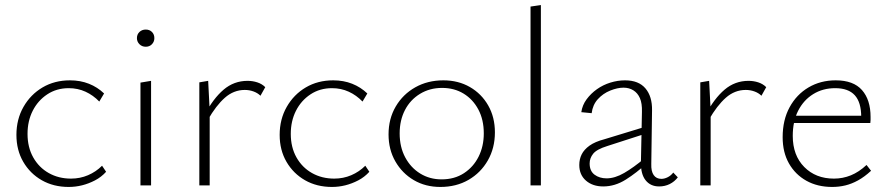

<svg xmlns="http://www.w3.org/2000/svg" viewBox="-20 -734 3517 760"><path d="M252 6Q192 6 145.5 -20.5Q99 -47 72 -93.5Q45 -140 45 -200Q45 -262 73 -311Q101 -360 148.5 -388Q196 -416 257 -416Q298 -416 332 -402.5Q366 -389 392 -364L373 -332Q349 -357 318.5 -371Q288 -385 252 -385Q204 -385 167 -360.5Q130 -336 109.5 -295.5Q89 -255 89 -204Q89 -151 111.5 -111Q134 -71 173 -49Q212 -27 261 -27Q297 -27 328.5 -40.5Q360 -54 384 -78L400 -54Q381 -33 356 -20Q331 -7 305 -0.5Q279 6 252 6Z M536 0V-407L578 -414V0ZM557 -549Q542 -549 532 -559Q522 -569 522 -583Q522 -598 532 -607.5Q542 -617 557 -617Q572 -617 581.5 -607.5Q591 -598 591 -583Q591 -569 581.5 -559Q572 -549 557 -549Z M769 0V-408L804 -414L810 -297V0ZM803 -260 791 -281Q824 -344 865 -379Q906 -414 960 -414Q980 -414 998.5 -408Q1017 -402 1030 -389L1011 -355Q1000 -366 983.5 -372Q967 -378 949 -378Q905 -378 870 -347Q835 -316 803 -260Z M1294 6Q1234 6 1187.5 -20.5Q1141 -47 1114 -93.5Q1087 -140 1087 -200Q1087 -262 1115 -311Q1143 -360 1190.5 -388Q1238 -416 1299 -416Q1340 -416 1374 -402.5Q1408 -389 1434 -364L1415 -332Q1391 -357 1360.5 -371Q1330 -385 1294 -385Q1246 -385 1209 -360.5Q1172 -336 1151.5 -295.5Q1131 -255 1131 -204Q1131 -151 1153.5 -111Q1176 -71 1215 -49Q1254 -27 1303 -27Q1339 -27 1370.5 -40.5Q1402 -54 1426 -78L1442 -54Q1423 -33 1398 -20Q1373 -7 1347 -0.5Q1321 6 1294 6Z M1723 6Q1664 6 1618 -21Q1572 -48 1545 -95Q1518 -142 1518 -202Q1518 -264 1546.5 -312.5Q1575 -361 1624 -388.5Q1673 -416 1735 -416Q1794 -416 1840 -389.5Q1886 -363 1912.5 -316.5Q1939 -270 1939 -210Q1939 -148 1911 -99Q1883 -50 1834.5 -22Q1786 6 1723 6ZM1728 -24Q1779 -24 1816.5 -48.5Q1854 -73 1874.5 -114Q1895 -155 1895 -206Q1895 -260 1873.5 -300.5Q1852 -341 1815 -363.5Q1778 -386 1730 -386Q1681 -386 1642.5 -362.5Q1604 -339 1583 -298.5Q1562 -258 1562 -206Q1562 -152 1584 -111Q1606 -70 1643.5 -47Q1681 -24 1728 -24Z M2080 0V-708L2121 -714V0Z M2589 4Q2555 4 2535.5 -20.5Q2516 -45 2517 -92L2521 -291Q2522 -325 2513 -345.5Q2504 -366 2487 -376.5Q2470 -387 2448 -387Q2424 -387 2395.5 -375.5Q2367 -364 2346.5 -341.5Q2326 -319 2322 -286L2281 -290Q2285 -318 2302 -341Q2319 -364 2343 -381Q2367 -398 2396 -407Q2425 -416 2454 -416Q2508 -416 2535 -384Q2562 -352 2561 -297L2558 -85Q2557 -56 2567.5 -41Q2578 -26 2598 -26Q2610 -26 2623 -32.5Q2636 -39 2645 -51L2663 -32Q2650 -15 2631 -5.5Q2612 4 2589 4ZM2368 4Q2326 4 2299.5 -19Q2273 -42 2273 -81Q2273 -104 2282.5 -123Q2292 -142 2313.5 -157.5Q2335 -173 2373 -183L2540 -234L2545 -208L2384 -156Q2342 -143 2328 -125.5Q2314 -108 2314 -87Q2314 -57 2333.5 -42.5Q2353 -28 2381 -28Q2414 -28 2451 -49.5Q2488 -71 2531 -107L2542 -89Q2500 -50 2457 -23Q2414 4 2368 4Z M2752 0V-408L2787 -414L2793 -297V0ZM2786 -260 2774 -281Q2807 -344 2848 -379Q2889 -414 2943 -414Q2963 -414 2981.5 -408Q3000 -402 3013 -389L2994 -355Q2983 -366 2966.5 -372Q2950 -378 2932 -378Q2888 -378 2853 -347Q2818 -316 2786 -260Z M3274 6Q3216 6 3172 -18.5Q3128 -43 3103 -87Q3078 -131 3078 -191Q3078 -259 3105.5 -309.5Q3133 -360 3180.5 -388Q3228 -416 3288 -416Q3358 -416 3392 -377.5Q3426 -339 3426 -271Q3426 -265 3426 -259Q3426 -253 3425 -247H3389V-271Q3389 -329 3363.5 -357Q3338 -385 3286 -385Q3237 -385 3199 -361.5Q3161 -338 3139.5 -296Q3118 -254 3118 -196Q3118 -119 3163.5 -73Q3209 -27 3281 -27Q3316 -27 3348 -40Q3380 -53 3410 -81L3428 -58Q3402 -34 3376.5 -20Q3351 -6 3326 0Q3301 6 3274 6ZM3107 -247 3113 -276H3418V-247Z"/></svg>

Font: Ysabeau Office ExtraLight
Style: Regular
Weight: 250
Designer: Christian Thalmann (Catharsis Fonts)
Version: Version 2.001;gftools[0.9.30]; featfreeze: tnum,lnum,ss02